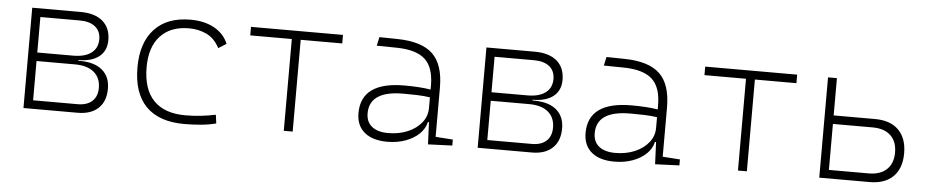

<svg xmlns="http://www.w3.org/2000/svg" viewBox="-36 -752 4760 987"><g transform="rotate(5 2344.0 -258.5)"><path d="M98.6 0V-517.6H347.7Q421.9 -517.6 462.4 -483.2Q502.9 -448.7 502.9 -385.7Q502.9 -330.6 465.1 -300.5Q427.2 -270.5 358.4 -270.5V-266.6H367.2Q441.4 -266.6 481.9 -232.7Q522.5 -198.7 522.5 -136.7Q522.5 -71.8 484.6 -35.9Q446.8 0 377.9 0ZM144.5 -43.9H374Q422.4 -43.9 449 -68.1Q475.6 -92.3 475.6 -136.7Q475.6 -189 440.9 -217.8Q406.2 -246.6 342.8 -246.6H144.5ZM144.5 -290.5H330.1Q390.1 -290.5 423.1 -315.4Q456.1 -340.3 456.1 -385.7Q456.1 -427.7 427.7 -450.7Q399.4 -473.6 347.7 -473.6H144.5Z M928.7 9.8Q798.3 9.8 731.2 -58.6Q664.1 -127 664.1 -259.8Q664.1 -386.7 729.2 -457Q794.4 -527.3 915 -527.3Q986.3 -527.3 1037.4 -499.3Q1088.4 -471.2 1109.9 -419.9L1069.3 -394Q1043 -443.4 1001.7 -462.9Q960.4 -482.4 911.1 -482.4Q816.4 -482.4 763.7 -425.8Q710.9 -369.1 710.9 -264.6Q710.9 -151.4 766.6 -93.3Q822.3 -35.2 930.7 -35.2Q970.7 -35.2 1010 -39.6Q1049.3 -43.9 1086.9 -51.8L1092.8 -7.3Q1052.7 2.9 1011 6.3Q969.2 9.8 928.7 9.8Z M1441.9 0V-473.6H1227.5V-517.6H1702.1V-473.6H1487.8V0Z M2186.5 4.9 2181.6 -109.4H2175.8Q2168.5 -75.2 2140.9 -48.3Q2113.3 -21.5 2070.8 -5.9Q2028.3 9.8 1976.6 9.8Q1899.9 9.8 1858.2 -25.4Q1816.4 -60.5 1816.4 -124Q1816.4 -286.1 2040 -286.1Q2078.1 -286.1 2113 -283.9Q2147.9 -281.7 2175.3 -276.9V-297.9Q2175.3 -391.1 2129.6 -432.9Q2084 -474.6 1982.4 -476.1L1879.9 -477.5L1889.6 -522.5L1982.4 -521Q2108.4 -519 2165.3 -464.6Q2222.2 -410.2 2222.2 -291.5V-37.1L2311.5 -30.8V0ZM2175.3 -236.8Q2144.5 -241.7 2107.7 -242.7Q2070.8 -243.7 2037.6 -243.7Q1863.3 -243.7 1863.3 -127.4Q1863.3 -83 1893.1 -59.1Q1922.9 -35.2 1976.6 -35.2Q2033.2 -35.2 2078.1 -54.4Q2123 -73.7 2149.2 -106.7Q2175.3 -139.6 2175.3 -181.2Z M2442.4 0V-517.6H2691.4Q2765.6 -517.6 2806.2 -483.2Q2846.7 -448.7 2846.7 -385.7Q2846.7 -330.6 2808.8 -300.5Q2771 -270.5 2702.1 -270.5V-266.6H2710.9Q2785.2 -266.6 2825.7 -232.7Q2866.2 -198.7 2866.2 -136.7Q2866.2 -71.8 2828.4 -35.9Q2790.5 0 2721.7 0ZM2488.3 -43.9H2717.8Q2766.1 -43.9 2792.7 -68.1Q2819.3 -92.3 2819.3 -136.7Q2819.3 -189 2784.7 -217.8Q2750 -246.6 2686.5 -246.6H2488.3ZM2488.3 -290.5H2673.8Q2733.9 -290.5 2766.8 -315.4Q2799.8 -340.3 2799.8 -385.7Q2799.8 -427.7 2771.5 -450.7Q2743.2 -473.6 2691.4 -473.6H2488.3Z M3358.4 4.9 3353.5 -109.4H3347.7Q3340.3 -75.2 3312.7 -48.3Q3285.2 -21.5 3242.7 -5.9Q3200.2 9.8 3148.4 9.8Q3071.8 9.8 3030 -25.4Q2988.3 -60.5 2988.3 -124Q2988.3 -286.1 3211.9 -286.1Q3250 -286.1 3284.9 -283.9Q3319.8 -281.7 3347.2 -276.9V-297.9Q3347.2 -391.1 3301.5 -432.9Q3255.9 -474.6 3154.3 -476.1L3051.8 -477.5L3061.5 -522.5L3154.3 -521Q3280.3 -519 3337.2 -464.6Q3394 -410.2 3394 -291.5V-37.1L3483.4 -30.8V0ZM3347.2 -236.8Q3316.4 -241.7 3279.5 -242.7Q3242.7 -243.7 3209.5 -243.7Q3035.2 -243.7 3035.2 -127.4Q3035.2 -83 3064.9 -59.1Q3094.7 -35.2 3148.4 -35.2Q3205.1 -35.2 3250 -54.4Q3294.9 -73.7 3321 -106.7Q3347.2 -139.6 3347.2 -181.2Z M3785.6 0V-473.6H3571.3V-517.6H4045.9V-473.6H3831.5V0Z M4205.1 0V-517.6H4251V-325.2H4464.8Q4543.5 -325.2 4586.2 -282.7Q4628.9 -240.2 4628.9 -162.6Q4628.9 -85 4586.2 -42.5Q4543.5 0 4464.8 0ZM4251 -43.9H4456.1Q4516.1 -43.9 4549.1 -75.2Q4582 -106.4 4582 -162.6Q4582 -219.2 4549.1 -250.2Q4516.1 -281.2 4456.1 -281.2H4251Z"/></g></svg>

Font: Cascadia Mono ExtraLight
Style: Regular
Weight: 200
Monospace: yes
Designer: Aaron Bell
Foundry: Saja Typeworks
Version: Version 2404.023; ttfautohint (v1.8.4)